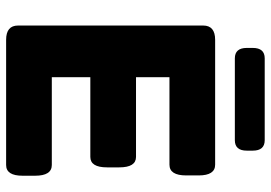

<svg xmlns="http://www.w3.org/2000/svg" viewBox="-152 -754 906 643"><g transform="rotate(90 301.5 -433.0)"><path d="M114 0Q66 0 66 -40V-660Q66 -700 114 -700H532Q568 -700 568 -645V-603Q568 -547 532 -547H239V-435H506Q541 -435 541 -379V-338Q541 -282 506 -282H239V-153H533Q569 -153 569 -97V-55Q569 0 533 0ZM176 -766Q141 -766 141 -806V-826Q141 -866 176 -866H450Q485 -866 485 -826V-806Q485 -766 450 -766Z"/></g></svg>

Font: Asap Semi Expanded ExtraBold
Style: Regular
Weight: 800
Width: 6
Designer: Pablo Cosgaya
Foundry: Omnibus-Type
Version: Version 3.001; ttfautohint (v1.8.4.7-5d5b)